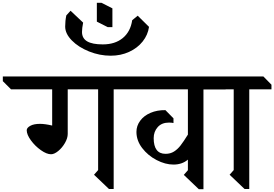

<svg xmlns="http://www.w3.org/2000/svg" viewBox="-123 -1327 1940 1358"><path d="M681 -695V10H648L542 -91L571 -124V-695H356V-380Q356 -350 336.5 -316Q317 -282 289 -259Q261 -236 238 -236Q207 -236 166 -265Q125 -294 95.5 -334.5Q66 -375 66 -406Q66 -423 91 -437Q116 -451 160 -451Q195 -451 246 -439V-695H-45L-103 -753V-786H781L838 -728V-695Z M457 -1101Q457 -1056 493.5 -1034.5Q530 -1013 604 -1013Q691 -1013 745.5 -1058Q800 -1103 812 -1184L851 -1216L931 -1137Q923 -1080 886 -1033.5Q849 -987 790 -960Q731 -933 660 -933Q582 -933 507 -963Q432 -993 385 -1041Q338 -1089 338 -1139Q338 -1180 346 -1218L376 -1251L465 -1167Q457 -1127 457 -1101ZM672 -1135H639L562 -1174V-1307H595L672 -1268Z M1316 -694V11H1283L1177 -90L1206 -123V-198Q1165 -163 1104 -163Q1046 -163 984.5 -195Q923 -227 882.5 -280Q842 -333 842 -394Q842 -437 868.5 -473Q895 -509 942 -529Q989 -549 1047 -548L1104 -490V-457Q1089 -460 1072 -460Q1021 -460 992.5 -428Q964 -396 964 -350Q964 -239 1048 -239Q1082 -239 1107.5 -255Q1133 -271 1154 -298Q1175 -325 1206 -375V-695H762L705 -753V-786H1416L1473 -728V-694Z M1640 -695V10H1607L1501 -91L1530 -124V-695H1456L1399 -753V-786H1740L1797 -728V-695Z"/></svg>

Font: Inknut Antiqua Light
Style: Regular
Weight: 300
Designer: Claus Eggers Sørensen
Foundry: Claus Eggers Sørensen
Version: Version 1.003; ttfautohint (v1.8.2) -l 8 -r 50 -G 200 -x 14 